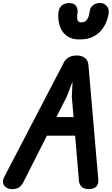

<svg xmlns="http://www.w3.org/2000/svg" viewBox="-41 -1314 775 1334"><path d="M42 0Q20.5 0 3.2 -10.8Q-14 -21.5 -19.2 -40.5Q-24.5 -59.5 -11 -85.5L403 -880.5Q413 -901 435.5 -914.8Q458 -928.5 493 -928.5Q526.5 -928.5 548.8 -911.8Q571 -895 573.5 -861L642 -66Q644.5 -32.5 625.8 -16.2Q607 0 577 0Q544 0 526.8 -15.8Q509.5 -31.5 507.5 -58L481 -371.5H285L120.5 -46.5Q106 -20.5 88.5 -10.2Q71 0 42 0ZM350.5 -500.5H470L458 -640L463 -747L422 -641ZM512 -1040Q460.5 -1040 429.8 -1060.2Q399 -1080.5 384 -1111.2Q369 -1142 365.5 -1174Q362 -1206 365 -1230Q370.5 -1262.5 390.5 -1277.5Q410.5 -1292.5 438 -1292.5Q475 -1292.5 487.8 -1272Q500.5 -1251.5 498 -1230.5Q494 -1200 495.5 -1184.5Q497 -1169 504.8 -1163.8Q512.5 -1158.5 526 -1158.5Q538.5 -1158.5 549.8 -1164.8Q561 -1171 569.8 -1188.2Q578.5 -1205.5 582.5 -1237.5Q586.5 -1264 606.8 -1278.8Q627 -1293.5 654 -1293.5Q681.5 -1293.5 700.2 -1272.5Q719 -1251.5 713.5 -1217Q710 -1193.5 698.2 -1163.2Q686.5 -1133 663.8 -1104.8Q641 -1076.5 604 -1058.2Q567 -1040 512 -1040Z"/></svg>

Font: Edu AU VIC WA NT Hand
Style: Bold
Weight: 700
Version: Version 1.001